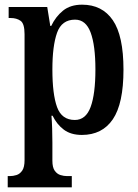

<svg xmlns="http://www.w3.org/2000/svg" viewBox="-20 -566 591 821"><path d="M13 235V187H22Q36 187 50.5 182.5Q65 178 75 163.5Q85 149 85 119V-420Q85 -465 68 -477Q51 -489 25 -489H17V-536H182L195 -455H199Q218 -495 249.5 -520.5Q281 -546 331 -546Q417 -546 462.5 -479.5Q508 -413 508 -268Q508 -123 462.5 -56Q417 11 330 11Q283 11 253 -11.5Q223 -34 205 -71H200Q202 -48 203 -17Q204 14 204 43V121Q204 150 214 164Q224 178 238.5 182.5Q253 187 267 187H287V235ZM300 -53Q347 -53 367.5 -108.5Q388 -164 388 -269Q388 -372 367.5 -427Q347 -482 301 -482Q244 -482 224 -426Q204 -370 204 -269Q204 -163 224 -108Q244 -53 300 -53Z"/></svg>

Font: Noto Serif Thai Condensed SemiBold
Style: Regular
Weight: 600
Width: 3
Designer: Monotype Design Team
Foundry: Monotype Imaging Inc.
Version: Version 2.002; ttfautohint (v1.8.4.7-5d5b)